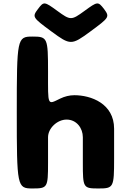

<svg xmlns="http://www.w3.org/2000/svg" viewBox="-20 -1067 740 1087"><path d="M163 0C249 0 252 -4 252 -145V-290C252 -341 304 -390 357 -390C414 -390 449 -341 449 -290V-145C449 -4 451 0 537 0C623 0 626 -5 626 -169V-338C626 -481 495 -528 401 -528C373 -528 346 -521 321 -509C247 -473 252 -465 252 -660C252 -854 249 -860 163 -860C77 -860 75 -848 75 -430C75 -12 77 0 163 0ZM569 -1016C535 -1060 532 -1059 458 -1005C384 -951 379 -951 305 -1005C231 -1059 228 -1060 195 -1016C161 -971 164 -968 271 -889C378 -810 385 -810 492 -889C599 -968 602 -971 569 -1016Z"/></svg>

Font: Hussar Print
Style: Bold
Weight: 700
Foundry: Cannot Into Space Fonts
Version: Version 2.00